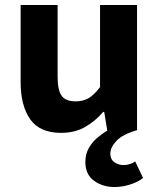

<svg xmlns="http://www.w3.org/2000/svg" viewBox="-20 -516 640 763"><path d="M435.9 227.3Q387.6 227.3 353.4 202.1Q319.2 176.9 319.2 127.8Q319.2 96.6 332.8 72.6Q346.4 48.6 367 31.3Q387.5 13.9 406.3 2.9L394.1 -71.3H390.1Q357.5 -33.5 317.2 -10.8Q276.9 12 222.8 12Q138.1 12 100 -42Q62 -96 62 -189.9V-496.1H209V-208.7Q209 -159.1 224.4 -136.2Q239.9 -113.2 281.3 -113.2Q308.9 -113.2 330.9 -125.2Q352.8 -137.3 377.6 -169.9V-496.1H524.6V1.4Q467.7 17.4 443 43.5Q418.4 69.7 418.4 94.4Q418.4 117.2 434.6 128.6Q450.8 140 470.8 140Q484.2 140 497 135.7Q509.8 131.4 517.3 125.5L548.5 191.3Q527.7 207.9 495.9 217.6Q464 227.3 435.9 227.3Z"/></svg>

Font: Source Code Pro ExtraLight
Style: Regular
Weight: 200
Monospace: yes
Designer: Paul D. Hunt, Teo Tuominen
Foundry: Adobe
Version: Version 1.026;hotconv 1.1.0;makeotfexe 2.6.0